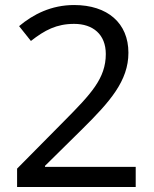

<svg xmlns="http://www.w3.org/2000/svg" viewBox="-20 -744 612 764"><path d="M48 0H520V-80H159V-84L308 -231C417 -339 491 -422 491 -534C491 -652 408 -724 275 -724C184 -724 112 -687 56 -640L103 -581C158 -624 205 -649 275 -649C350 -649 401 -607 401 -529C401 -432 342 -370 235 -262L48 -73Z"/></svg>

Font: Noto Sans Math
Style: Regular
Weight: 400
Designer: Monotype Design Team, Delve Withrington, Jeff Kellem
Foundry: Monotype Imaging Inc., Delve Fonts LLC
Version: Version 3.000